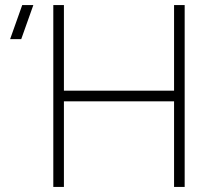

<svg xmlns="http://www.w3.org/2000/svg" viewBox="-20 -740 821 760"><path d="M191 0V-720H233V-381H669V-720H711V0H669V-339H233V0ZM64 -585H20L68 -720H112Z"/></svg>

Font: Vela Sans ExtLt
Style: Regular
Weight: 200
Designer: Principal design: Mikhail Sharanda - project Manrope.
Design modification: Ravid Balaliev
Foundry: Mikhail Sharanda
Version: Version 1.001